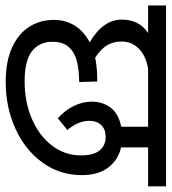

<svg xmlns="http://www.w3.org/2000/svg" viewBox="10 -673 620 694"><g transform="rotate(90 320.0 -326.0)"><path d="M505.9 -551.3V-453.6Q550.8 -443.4 578.4 -407.5Q606 -371.6 606 -311Q606 -232.9 561 -170.2Q516.1 -107.4 438.7 -72Q361.3 -36.6 268.6 -36.6Q195.8 -36.6 145.5 -59.3Q95.2 -82 70.1 -121.3Q44.9 -160.6 44.9 -210.9Q44.9 -253.4 65.9 -286.6Q86.9 -319.8 126 -340.3Q43.9 -388.2 43.9 -456.1Q43.9 -519.5 92.3 -551.3H-7.3V-616.2H646.5V-551.3ZM431.2 -551.3H221.2Q174.8 -543.5 148.9 -517.8Q123 -492.2 123 -456.5Q123 -426.3 136.2 -403.6Q149.4 -380.9 181.6 -359.9Q210.9 -366.2 246.6 -367.2Q252.9 -367.7 258.3 -367.4Q263.7 -367.2 267.6 -367.2L269.5 -302.2Q227.5 -301.8 196 -294.4Q164.6 -287.1 144.3 -266.1Q124 -245.1 124 -205.6Q124 -157.7 158.4 -131.3Q192.9 -105 267.1 -105Q341.3 -105 402.3 -131.1Q463.4 -157.2 499 -203.6Q534.7 -250 534.7 -308.6Q534.7 -354 516.8 -376Q499 -397.9 467.8 -397.9Q440.4 -397.9 425 -381.8Q409.7 -365.7 409.7 -338.9Q409.7 -298.8 442.9 -259.3L400.4 -225.1Q372.1 -250 356.4 -282Q340.8 -314 340.3 -345.7Q340.3 -388.2 362.8 -416.7Q385.3 -445.3 431.2 -454.1Z"/></g></svg>

Font: Varta
Style: Regular
Weight: 400
Designer: Joana Correia, Viktoriya Grabowska, Eben Sorkin
Foundry: Sorkin Type
Version: Version 1.002; ttfautohint (v1.3) -l 8 -r 24 -G 200 -x 12 -H